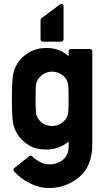

<svg xmlns="http://www.w3.org/2000/svg" viewBox="-20 -756 559 978"><path d="M329.6 -34.7Q305.7 -15.1 276.9 -4.6Q248 5.9 216.3 5.9Q164.1 5.9 130.4 -14.2Q114.7 -23.4 101.6 -34.9Q88.4 -46.4 79.6 -57.1Q57.1 -86.4 48.8 -118.7Q44.4 -134.3 42.5 -167.7Q40.5 -201.2 40.5 -252.4Q40.5 -303.7 42.5 -337.2Q44.4 -370.6 48.8 -386.2Q57.1 -419.9 79.6 -448.2Q87.9 -459 101.1 -469.7Q114.3 -480.5 130.4 -490.7Q147.9 -500.5 169.7 -506.1Q191.4 -511.7 216.3 -511.7Q248.5 -511.7 276.1 -502Q303.7 -492.2 329.6 -470.2V-494.6Q329.6 -500 332.8 -503.2Q335.9 -506.3 341.3 -506.3H438.5Q443.4 -506.3 446.8 -503.2Q450.2 -500 450.2 -494.6V-22.5Q450.2 91.8 382.3 147Q315.4 201.7 229 201.7Q179.7 201.7 132.3 177.7Q85 154.3 51.8 116.7Q48.3 112.8 48.8 107.9Q49.3 103 53.2 99.6L128.9 39.6Q132.3 36.6 137 36.9Q141.6 37.1 144.5 40.5Q161.1 57.1 183.3 69.1Q205.6 81.1 231 81.1Q274.4 81.1 302.2 56.6Q329.6 33.7 329.6 -11.7ZM161.1 -252.4Q161.1 -225.1 161.9 -206.1Q162.6 -187 164.1 -177.2Q167 -160.2 177.7 -147Q182.1 -141.1 188.5 -135.5Q194.8 -129.9 203.1 -125Q211.4 -120.1 222.2 -117.2Q232.9 -114.3 246.1 -114.3Q257.8 -114.3 268.1 -117.2Q278.3 -120.1 286.9 -125Q295.4 -129.9 302 -135.7Q308.6 -141.6 313 -147Q323.7 -161.1 326.2 -177.2Q328.1 -186.5 328.9 -205.6Q329.6 -224.6 329.6 -252.4Q329.6 -280.3 328.9 -299.1Q328.1 -317.9 326.2 -327.6Q323.7 -345.2 313 -358.9L313.5 -358.4Q309.1 -363.8 302.7 -369.6Q296.4 -375.5 287.8 -380.1Q279.3 -384.8 268.8 -387.9Q258.3 -391.1 246.1 -391.1Q232.9 -391.1 222.4 -387.9Q211.9 -384.8 203.6 -380.1Q195.3 -375.5 189 -369.6Q182.6 -363.8 178.2 -358.4Q167 -344.2 164.1 -328.1Q162.6 -318.4 161.9 -299.1Q161.1 -279.8 161.1 -252.4ZM198.2 -543.9Q192.9 -543.9 189.7 -547.4Q186.5 -550.8 186.5 -555.7V-653.3Q186.5 -655.8 188.2 -658.9Q189.9 -662.1 191.4 -663.1L285.2 -733.4Q291.5 -737.8 297.6 -734.9Q303.7 -731.9 303.7 -724.1V-555.7Q303.7 -550.8 300.5 -547.4Q297.4 -543.9 292.5 -543.9Z"/></svg>

Font: Alte DIN 1451 Mittelschrift
Style: Bold
Weight: 700
Designer: Peter Wiegel
Foundry: Peter Wiegel
Version: Version 1.003